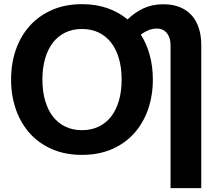

<svg xmlns="http://www.w3.org/2000/svg" viewBox="-20 -754 1082 944"><path d="M383 -114Q429 -114 465.2 -131.5Q501.5 -149 526.5 -181.2Q551.5 -213.5 564.8 -259.5Q578 -305.5 578 -363Q578 -420 564.8 -466Q551.5 -512 526.5 -544.2Q501.5 -576.5 465.2 -594Q429 -611.5 383 -611.5Q337 -611.5 301 -594Q265 -576.5 240 -544.2Q215 -512 201.8 -466Q188.5 -420 188.5 -363Q188.5 -305.5 201.8 -259.5Q215 -213.5 240 -181.2Q265 -149 301 -131.5Q337 -114 383 -114ZM818.5 -533Q818.5 -550 814.2 -564.5Q810 -579 801.5 -590Q793 -601 780.5 -607.2Q768 -613.5 751 -613.5Q730 -613.5 710.2 -605.5Q690.5 -597.5 672.5 -583.5Q701.5 -538 716.5 -482.2Q731.5 -426.5 731.5 -363Q731.5 -283.5 707.8 -215.8Q684 -148 639.2 -98.2Q594.5 -48.5 529.8 -20.5Q465 7.5 383 7.5Q301 7.5 236.2 -20.5Q171.5 -48.5 126.8 -98.2Q82 -148 58.2 -215.8Q34.5 -283.5 34.5 -363Q34.5 -442.5 58.2 -510.2Q82 -578 126.8 -627.5Q171.5 -677 236.2 -705.2Q301 -733.5 383 -733.5Q451.5 -733.5 507.8 -714Q564 -694.5 607 -658.5Q643 -693 685.5 -713Q728 -733 783.5 -733Q829 -733 863.8 -719Q898.5 -705 922 -679Q945.5 -653 957.5 -616Q969.5 -579 969.5 -533V171H818.5Z"/></svg>

Font: Lato 2
Style: Regular
Weight: 800
Designer: Lukasz Dziedzic with Adam Twardoch and Botio Nikoltchev
Foundry: tyPoland Lukasz Dziedzic
Version: Version 2.015; 2015-08-06; http://www.latofonts.com/